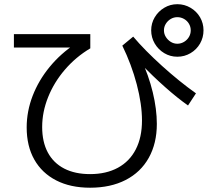

<svg xmlns="http://www.w3.org/2000/svg" viewBox="-20 -835 978 896"><path d="M242.2 6.8C286.5 29.6 339.2 41 400.4 41C464.2 41 519.5 29 566.4 4.9C613.3 -19.2 649.3 -53.7 674.3 -98.6C699.4 -143.6 711.9 -196.3 711.9 -256.8C711.9 -302.4 705.6 -351.6 692.9 -404.3C680.2 -457 661.8 -509.1 637.7 -560.5L632.8 -541C674.5 -498.7 714 -460.9 751.5 -427.7C788.9 -394.5 824.2 -366.2 857.4 -342.8L894.5 -399.4C843.1 -435.9 790.4 -478.5 736.3 -527.3C682.3 -576.2 637.4 -621.7 601.6 -664.1L550.8 -622.1C579.4 -563.5 601.9 -503.3 618.2 -441.4C634.4 -379.6 642.6 -323.2 642.6 -272.5C642.6 -220.4 633 -175.6 613.8 -138.2C594.6 -100.7 566.7 -72.1 530.3 -52.2C493.8 -32.4 450.5 -22.5 400.4 -22.5C353.5 -22.5 313.3 -31.1 279.8 -48.3C246.3 -65.6 220.7 -90.7 203.1 -123.5C185.5 -156.4 176.8 -196 176.8 -242.2C176.8 -289.1 186 -335.6 204.6 -381.8C223.1 -428.1 249.3 -470.9 283.2 -510.3C317.1 -549.6 356.4 -582.7 401.4 -609.4V-675.8H44.9V-613.3H344.7L334 -631.8C287.1 -601.2 246.4 -564.9 211.9 -522.9C177.4 -481 150.9 -435.9 132.3 -387.7C113.8 -339.5 104.5 -290.4 104.5 -240.2C104.5 -182.3 116.4 -132.3 140.1 -90.3C163.9 -48.3 197.9 -16 242.2 6.8ZM746.6 -586.9C765.1 -575.8 785.5 -570.3 807.6 -570.3C829.8 -570.3 850.3 -575.8 869.1 -586.9C888 -598 902.8 -613 913.6 -631.8C924.3 -650.7 929.7 -671.2 929.7 -693.4C929.7 -715.5 924.3 -735.8 913.6 -754.4C902.8 -772.9 888 -787.8 869.1 -798.8C850.3 -809.9 829.8 -815.4 807.6 -815.4C785.5 -815.4 765.1 -809.9 746.6 -798.8C728 -787.8 713.2 -772.9 702.1 -754.4C691.1 -735.8 685.5 -715.5 685.5 -693.4C685.5 -671.2 691.1 -650.7 702.1 -631.8C713.2 -613 728 -598 746.6 -586.9ZM838.9 -639.6C829.1 -633.8 818.7 -630.9 807.6 -630.9C796.5 -630.9 786.3 -633.8 776.9 -639.6C767.4 -645.5 759.8 -653.2 753.9 -662.6C748 -672 745.1 -682.3 745.1 -693.4C745.1 -704.4 748 -714.7 753.9 -724.1C759.8 -733.6 767.4 -741 776.9 -746.6C786.3 -752.1 796.5 -754.9 807.6 -754.9C818.7 -754.9 829.1 -752.1 838.9 -746.6C848.6 -741 856.3 -733.6 861.8 -724.1C867.4 -714.7 870.1 -704.4 870.1 -693.4C870.1 -682.3 867.4 -672 861.8 -662.6C856.3 -653.2 848.6 -645.5 838.9 -639.6Z"/></svg>

Font: Pretendard Variable
Style: Regular
Weight: 400
Designer: Base glyphs from Inter by Rasmus Andersson; Hangeul glyphs from Noto Sans CJK(Source Han Sans) by Jang Soo-young and Kan
Foundry: Kil Hyung-jin
Version: Version 1.309;Glyphs 3.2 (3225)